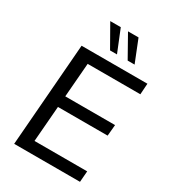

<svg xmlns="http://www.w3.org/2000/svg" viewBox="-219 -1039 1029 1152"><g transform="rotate(30 295.0 -463.0)"><path d="M67 0 123 -712H579L574 -636H209L164 -76H529L523 0ZM170 -323 176 -400H535L528 -323ZM407 -773 321 -926H394L455 -773ZM285 -773 198 -926H271L333 -773Z"/></g></svg>

Font: Muli Medium
Style: Italic
Weight: 500
Italic angle: -4.541°
Designer: Vernon Adams
Foundry: Vernon Adams
Version: Version 2.100; ttfautohint (v1.8.1.43-b0c9)